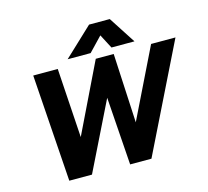

<svg xmlns="http://www.w3.org/2000/svg" viewBox="-125 -1064 1311 1210"><g transform="rotate(-15 530.5 -459.0)"><path d="M556 -918H691L805 -742H655L607 -834L519 -742H369ZM133 -699H293L322 -247L541 -699H658L681 -247L902 -699H1061L717 0H578L547 -443L329 0H181Z"/></g></svg>

Font: Prompt SemiBold
Style: Italic
Weight: 600
Italic angle: -12°
Designer: Katatrad Team
Foundry: CadsonDemak
Version: Version 1.001